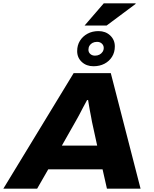

<svg xmlns="http://www.w3.org/2000/svg" viewBox="-54 -1122 914 1142"><path d="M-34 0 384 -687H605L782 0H582L556 -115H233L167 0ZM314 -256H524L493 -398Q491 -411 487.5 -428.5Q484 -446 480.5 -464.5Q477 -483 474.5 -499.5Q472 -516 470 -527H464Q453 -508 440.5 -483.5Q428 -459 416 -436.5Q404 -414 394 -397ZM502 -728Q460 -728 432.5 -753.5Q405 -779 405 -818Q405 -853 421.5 -879.5Q438 -906 466.5 -921.5Q495 -937 532 -937Q574 -937 601.5 -911Q629 -885 629 -846Q629 -811 612.5 -784.5Q596 -758 567.5 -743Q539 -728 502 -728ZM511 -791Q526 -791 537.5 -797Q549 -803 556 -813.5Q563 -824 563 -837Q563 -852 552 -862.5Q541 -873 523 -873Q508 -873 496.5 -867Q485 -861 478.5 -850.5Q472 -840 472 -826Q472 -811 483 -801Q494 -791 511 -791ZM449 -970 563 -1102H752L753 -1099L580 -970Z"/></svg>

Font: Archivo SemiExpanded ExtraBold
Style: Italic
Weight: 800
Width: 6
Italic angle: -10°
Designer: Hector Gatti
Foundry: Omnibus-Type
Version: Version 2.001